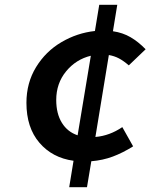

<svg xmlns="http://www.w3.org/2000/svg" viewBox="-20 -761 626 799"><path d="M286 -92Q198 -104 144 -167Q90 -230 90 -333Q90 -416 130 -481.5Q170 -547 235.5 -585.5Q301 -624 375 -632L393 -741H468L450 -631Q491 -625 523.5 -606Q556 -587 586 -556L516 -489Q494 -508 475 -518Q456 -528 433 -532L377 -191Q436 -196 489 -232L534 -152Q491 -125 449.5 -109.5Q408 -94 360 -90L342 18H268ZM303 -198 358 -529Q296 -514 255 -464Q214 -414 214 -345Q214 -288 237.5 -250Q261 -212 303 -198Z"/></svg>

Font: Nebula Sans Semibold
Style: Regular
Weight: 600
Italic angle: -9°
Designer: Paul D. Hunt for Adobe (as Source Sans)
Foundry: Nebula Entertainment & Broadcasting LLC
Version: Version 1.010